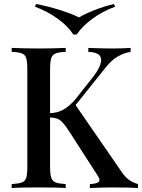

<svg xmlns="http://www.w3.org/2000/svg" viewBox="-20 -950 717 970"><path d="M640 -708V-688Q608 -683 576.5 -665.5Q545 -648 513 -608L321 -368L355 -429L595 -81Q611 -57 629.5 -43Q648 -29 677 -20V0Q650 -2 612 -2.5Q574 -3 545 -3Q527 -3 500.5 -2.5Q474 -2 434 0V-20Q471 -22 479.5 -32Q488 -42 472 -65L327 -290Q309 -318 295 -332.5Q281 -347 266 -351.5Q251 -356 229 -357V-378Q271 -379 301.5 -397Q332 -415 359 -446L442 -551Q477 -594 487 -624.5Q497 -655 482 -671Q467 -687 426 -688V-708Q447 -707 467.5 -706.5Q488 -706 509.5 -705.5Q531 -705 552 -705Q579 -705 601.5 -706Q624 -707 640 -708ZM312 -708V-688Q279 -687 262 -680.5Q245 -674 239 -656.5Q233 -639 233 -602V-106Q233 -70 239 -52Q245 -34 262 -28Q279 -22 312 -20V0Q288 -2 251.5 -2.5Q215 -3 177 -3Q135 -3 98.5 -2.5Q62 -2 39 0V-20Q73 -22 90 -28Q107 -34 112.5 -52Q118 -70 118 -106V-602Q118 -639 112.5 -656.5Q107 -674 89.5 -680.5Q72 -687 39 -688V-708Q62 -707 98.5 -706Q135 -705 177 -705Q215 -705 251.5 -706Q288 -707 312 -708ZM556 -930 561 -916Q496 -892 445 -854Q394 -816 368 -776H350Q325 -816 273.5 -854Q222 -892 157 -916L162 -930Q224 -918 284 -899Q344 -880 379 -862Q409 -880 457.5 -899Q506 -918 556 -930Z"/></svg>

Font: Playfair Display Medium
Style: Regular
Weight: 500
Designer: Claus Eggers Sørensen
Foundry: Claus Eggers Sørensen
Version: Version 1.203